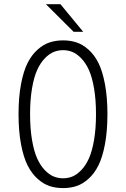

<svg xmlns="http://www.w3.org/2000/svg" viewBox="-20 -902 610 932"><path d="M384 -747.5H337.5L203 -881.5H273.5ZM286.5 11Q251 11 221 1.2Q191 -8.5 162.5 -34Q134 -59.5 114 -99Q94 -138.5 82 -202Q70 -265.5 70 -348Q70 -430 82 -493.5Q94 -557 114 -596.5Q134 -636 162.5 -661.2Q191 -686.5 221 -696.2Q251 -706 286.5 -706Q321.5 -706 351.2 -696.2Q381 -686.5 409.5 -661.2Q438 -636 457.8 -596.5Q477.5 -557 489.5 -493.5Q501.5 -430 501.5 -348Q501.5 -265.5 489.5 -202Q477.5 -138.5 457.8 -99Q438 -59.5 409.5 -34Q381 -8.5 351.2 1.2Q321.5 11 286.5 11ZM286.5 -36.5Q310 -36.5 331.5 -45.2Q353 -54 374.5 -76.2Q396 -98.5 411.5 -132.8Q427 -167 436.5 -222.2Q446 -277.5 446 -348Q446 -418 436.5 -473.2Q427 -528.5 411.5 -562.5Q396 -596.5 374.5 -618.8Q353 -641 331.5 -649.8Q310 -658.5 286.5 -658.5Q262.5 -658.5 240.8 -649.8Q219 -641 197.5 -618.8Q176 -596.5 160.5 -562.5Q145 -528.5 135.5 -473.5Q126 -418.5 126 -348Q126 -277.5 135.5 -222.2Q145 -167 160.5 -132.8Q176 -98.5 197.5 -76.2Q219 -54 240.8 -45.2Q262.5 -36.5 286.5 -36.5Z"/></svg>

Font: League Mono Narrow UltraLight
Style: Regular
Weight: 200
Width: 3
Designer: Tyler Finck
Foundry: The League of Moveable Type / Tyler Finck
Version: Version 2.210